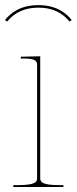

<svg xmlns="http://www.w3.org/2000/svg" viewBox="-28 -746 306 766"><path d="M125 -715.5C175.5 -715.5 217.5 -699 249.5 -660L258 -666C238 -691 200.5 -725.5 125 -725.5C51.5 -725.5 13 -692.5 -8 -666L0.5 -660C30.5 -697 72.5 -715.5 125 -715.5ZM132.5 -35V-521.5L67.5 -520H55V-512.5H67.5C106 -512.5 120 -506 120 -487.5V-35C120 -20.5 113.5 -7.5 45 -7.5H25V0H225V-7.5H207.5C139 -7.5 132.5 -20.5 132.5 -35Z"/></svg>

Font: Znikomit
Style: Regular
Weight: 100
Designer: gluk
Foundry: gluk
Version: Version 0.55